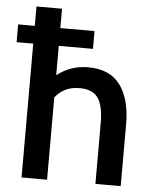

<svg xmlns="http://www.w3.org/2000/svg" viewBox="-65 -795 669 839"><g transform="rotate(5 269.0 -375.0)"><path d="M496 -272V0H385V-266Q385 -343 361 -377Q337 -411 281 -411Q245 -411 219 -398.5Q193 -386 173 -361V0H61V-587H-12V-665H61V-750H173V-665H323V-587H173V-458Q232 -505 310 -505Q405 -505 450.5 -443Q496 -381 496 -272Z"/></g></svg>

Font: Cabin SemiBold
Style: Regular
Weight: 600
Designer: Pablo Impallari
Foundry: Pablo Impallari. http://www.impallari.com Igino Marini. http://www.ikern.com
Version: Version 2.200